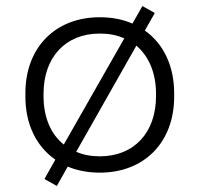

<svg xmlns="http://www.w3.org/2000/svg" viewBox="-20 -557 660 635"><path d="M310 14C458 14 556 -87 556 -237V-249C556 -340 520 -413 459 -456L492 -514L451 -537L418 -479C386 -493 350 -500 310 -500C162 -500 64 -399 64 -249V-237C64 -145 101 -72 163 -29L127 35L168 58L204 -6C235 7 271 14 310 14ZM124 -239V-247C124 -367 196 -446 310 -446C340 -446 367 -441 391 -430L191 -79C148 -113 124 -169 124 -239ZM232 -55 431 -406C472 -371 496 -316 496 -247V-239C496 -119 424 -40 310 -40C281 -40 255 -45 232 -55Z"/></svg>

Font: Meta Space Light
Style: Regular
Weight: 300
Designer: Meta Pool / Florian Karsten
Foundry: Meta Pool / Florian Karsten
Version: Version 2.000;Glyphs 3.1.1 (3137)